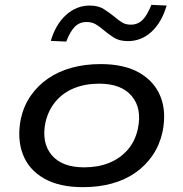

<svg xmlns="http://www.w3.org/2000/svg" viewBox="-20 -765 758 794"><path d="M323 9Q225 9 162 -27Q99 -63 74.5 -127Q50 -191 66 -273Q78 -327 107 -369Q136 -411 179 -440.5Q222 -470 277 -485Q332 -500 396 -500Q494 -500 556.5 -464Q619 -428 644 -365Q669 -302 652 -219Q640 -165 611 -122.5Q582 -80 539.5 -50.5Q497 -21 442.5 -6Q388 9 323 9ZM328 -73Q386 -73 431.5 -91.5Q477 -110 508 -145.5Q539 -181 550 -232Q568 -316 525 -367.5Q482 -419 390 -419Q333 -419 287 -400.5Q241 -382 210.5 -346Q180 -310 168 -259Q151 -175 193.5 -124Q236 -73 328 -73ZM254 -593 190 -596Q210 -664 253 -703Q296 -742 351 -742Q387 -742 410 -727Q433 -712 453 -696Q468 -683 483.5 -673Q499 -663 521 -663Q550 -663 569.5 -682.5Q589 -702 606 -745L669 -742Q649 -673 607 -634Q565 -595 509 -595Q473 -595 450 -610Q427 -625 408 -641Q392 -655 376 -664.5Q360 -674 338 -674Q309 -674 289.5 -654.5Q270 -635 254 -593Z"/></svg>

Font: Nunito Sans 10pt Expanded Medium
Style: Italic
Weight: 500
Width: 7
Italic angle: -9°
Designer: Vernon Adams
Foundry: Vernon Adams
Version: Version 3.101;gftools[0.9.27]